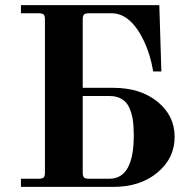

<svg xmlns="http://www.w3.org/2000/svg" viewBox="-20 -732 748 752"><path d="M62 0H424C494 0 551.5 -18.7 596.5 -56C641.5 -93.3 664 -140 664 -196C664 -251.3 641.7 -297.2 597 -333.5C552.3 -369.8 494.7 -388 424 -388H304V-656C304 -665.3 305.7 -671.7 309 -675C312.3 -678.3 318.7 -680 328 -680H417C467 -680 509.3 -643.7 544 -571C560.7 -535.7 572.7 -496 580 -452H612L604 -712H62V-680H132C141.3 -680 147.7 -678.3 151 -675C154.3 -671.7 156 -665.3 156 -656V-56C156 -46.7 154.3 -40.3 151 -37C147.7 -33.7 141.3 -32 132 -32H62ZM304 -56V-356H409C427 -356 442.5 -352.3 455.5 -345C468.5 -337.7 478.5 -326.7 485.5 -312C492.5 -297.3 497.3 -281.2 500 -263.5C502.7 -245.8 504 -225.3 504 -202C504 -88.7 472.3 -32 409 -32H328C318.7 -32 312.3 -33.7 309 -37C305.7 -40.3 304 -46.7 304 -56Z"/></svg>

Font: Km Standard TT
Style: Bold
Weight: 700
Designer: Alexey Kryukov <alexios@thessalonica.org.ru>
Version: Version 2.0.2